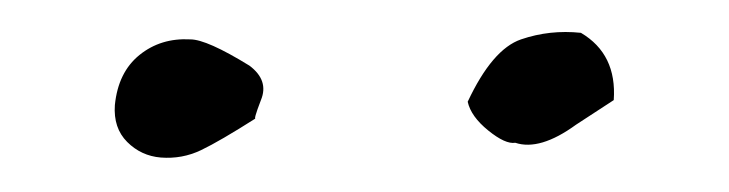

<svg xmlns="http://www.w3.org/2000/svg" viewBox="-20 -692 444 117"><path d="M294 -605Q288 -604 277.5 -612.5Q267 -621 265 -630Q280 -662 297.5 -668Q315 -674 334 -672Q356 -659 354 -631L331 -616Q309 -600 294 -605ZM78 -596Q66 -597 57.5 -605.5Q49 -614 50 -628Q52 -648 65 -658.5Q78 -669 96 -668Q106 -668 132 -652Q144 -643 139 -631Q134 -618 136 -620Q114 -606 102.5 -600.5Q91 -595 78 -596Z"/></svg>

Font: Mynerve
Style: Regular
Weight: 400
Designer: Carolina Short
Foundry: Carolina Short
Version: Version 1.000; ttfautohint (v1.8.4.7-5d5b)